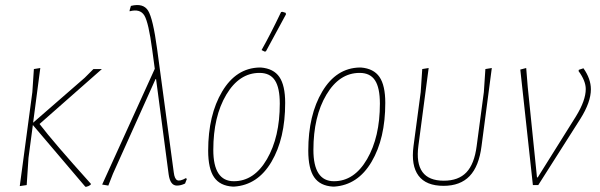

<svg xmlns="http://www.w3.org/2000/svg" viewBox="-20 -721 2338 748"><path d="M57 4 106 -362 112 -452 137 -456 109 -243 310 -418 344 -452H377L134 -238Q189 -166 334 -5L333 -1Q325 5 315 7L312 6L108 -234L91 -106L84 0Z M402 2 378 -2 583 -453 573 -527Q559 -633 542.5 -660.5Q526 -688 485 -677V-681L490 -698Q538 -710 557 -679.5Q576 -649 592 -531L657 -49Q660 -24 670.5 -19Q681 -14 704 -27L708 -24L701 -6Q685 2 669 2Q643 2 637 -42L588 -413H586L420 -44Z M1075 -674 1080 -675 1093 -671 1094 -665Q1071 -622 1016 -521L1011 -520L999 -526Q1033 -586 1075 -674ZM991 -458H996Q1046 -454 1068.5 -421Q1091 -388 1091 -320Q1091 -181 1037.5 -90.5Q984 0 892 6H887Q837 3 814 -30.5Q791 -64 791 -134Q791 -273 845.5 -364.5Q900 -456 991 -458ZM991 -437Q912 -437 861.5 -352Q811 -267 811 -137Q811 -15 891 -15Q970 -15 1020 -101Q1070 -187 1070 -317Q1070 -379 1051 -408Q1032 -437 991 -437Z M1381 -458H1386Q1436 -454 1458.5 -421Q1481 -388 1481 -320Q1481 -181 1427.5 -90.5Q1374 0 1282 6H1277Q1227 3 1204 -30.5Q1181 -64 1181 -134Q1181 -273 1235.5 -364.5Q1290 -456 1381 -458ZM1381 -437Q1302 -437 1251.5 -352Q1201 -267 1201 -137Q1201 -15 1281 -15Q1360 -15 1410 -101Q1460 -187 1460 -317Q1460 -379 1441 -408Q1422 -437 1381 -437Z M1708 3Q1640 3 1610.5 -36.5Q1581 -76 1591 -152L1619 -362L1625 -452L1650 -456L1610 -153Q1592 -17 1709 -17Q1766 -17 1797 -49.5Q1828 -82 1837 -152L1865 -362L1871 -452L1896 -456L1856 -152Q1846 -73 1809.5 -35Q1773 3 1708 3Z M2253 -455Q2282 -414 2282 -373Q2282 -323 2241 -258L2077 0H2056L2007 -450L2030 -456L2036 -382L2072 -30H2075L2224 -268Q2262 -330 2262 -374Q2262 -406 2234 -444L2235 -449Z"/></svg>

Font: Alegreya Sans SC Thin
Style: Italic
Weight: 100
Italic angle: -7°
Designer: Juan Pablo del Peral
Foundry: Huerta Tipografica
Version: Version 2.007